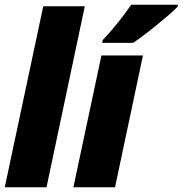

<svg xmlns="http://www.w3.org/2000/svg" viewBox="-21 -786 767 806"><path d="M-1 0 160.6 -759.8H335L174.3 0Z M287.1 0 404.8 -553.2H579.1L461.9 0ZM408.2 -606 409.7 -617.2Q430.7 -639.2 451.7 -664.1Q472.7 -689 492.7 -715.1Q512.7 -741.2 529.8 -766.1H725.6L725.1 -758.3Q713.9 -746.1 689.7 -725.1Q665.5 -704.1 636.7 -680.7Q607.9 -657.2 581.1 -637Q554.2 -616.7 537.6 -606Z"/></svg>

Font: Open Sans SemiCondensed ExtraBold
Style: Italic
Weight: 800
Width: 4
Italic angle: -12°
Designer: Monotype Design Team
Foundry: Monotype Imaging Inc.
Version: Version 3.003